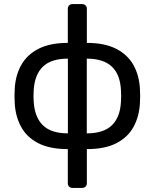

<svg xmlns="http://www.w3.org/2000/svg" viewBox="-20 -730 757 940"><path d="M334.9 190Q324.7 190 318.4 183.6Q312 177.3 312 167.1V0Q223.9 0 167.6 -28.9Q111.3 -57.8 83.4 -108.9Q55.5 -160.1 52.1 -225.2Q49.9 -260 52.1 -294.8Q55.5 -360.7 83.9 -411.5Q112.3 -462.2 168.6 -491.1Q225 -520 312 -520V-687.1Q312 -697.3 318.4 -703.6Q324.7 -710 334.9 -710H382.3Q392.5 -710 398.9 -703.6Q405.2 -697.3 405.2 -687.1V-520Q492.4 -520 548.7 -491.1Q605 -462.2 633.4 -411.5Q661.7 -360.7 665.1 -294.8Q667.3 -260 665.1 -225.2Q661.7 -160.1 633.8 -108.9Q605.9 -57.8 549.7 -28.9Q493.6 0 405.2 0V167.1Q405.2 177.3 398.9 183.6Q392.5 190 382.3 190ZM312.4 -77.1V-442.9Q230.7 -442.9 190.1 -403.7Q149.4 -364.6 145 -287.9Q144 -273.3 144 -259.8Q144 -246.3 145 -232.1Q149.8 -155.5 190.4 -116.3Q231.1 -77.1 312.4 -77.1ZM404.9 -77.1Q486.7 -77.1 527.6 -116.5Q568.4 -155.9 572.2 -232.1Q573.2 -246.3 573.2 -259.8Q573.2 -273.3 572.2 -287.9Q568.8 -364.9 527.5 -403.9Q486.2 -442.9 404.9 -442.9Z"/></svg>

Font: Rubik Light
Style: Regular
Weight: 300
Designer: Hubert and Fischer
Foundry: Hubert and Fischer
Version: Version 2.300;gftools[0.9.30]